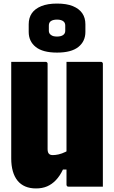

<svg xmlns="http://www.w3.org/2000/svg" viewBox="-20 -1047 640 1077"><path d="M557 0Q529 0 493.5 0Q458 0 423.5 0Q389 0 364 0Q362 0 360 -0.5Q358 -1 357 -2Q356 -3 355 -4.5Q354 -6 353.5 -7.5Q353 -9 353 -11Q353 -97 353 -183Q353 -269 353 -355.5Q353 -442 353 -528Q353 -614 353 -700Q380 -700 414.5 -700Q449 -700 484.5 -700Q520 -700 546 -700Q550 -700 552 -698.5Q554 -697 555.5 -695Q557 -693 557 -689Q557 -616 557 -542.5Q557 -469 557 -395.5Q557 -322 557 -248.5Q557 -175 557 -102Q557 -74 557 -48Q557 -22 557 0ZM182 10Q148 10 122 -1Q96 -12 78.5 -33.5Q61 -55 52 -86.5Q43 -118 43 -158Q43 -232 43 -306Q43 -380 43 -453.5Q43 -527 43 -600Q43 -626 43 -650.5Q43 -675 43 -700Q91 -700 139.5 -700Q188 -700 236 -700Q240 -700 242 -698.5Q244 -697 245.5 -695Q247 -693 247 -689Q247 -611 247 -530.5Q247 -450 247 -370Q247 -290 247 -211Q247 -193 254 -185Q261 -177 276 -177Q291 -177 309 -181Q327 -185 348.5 -195.5Q370 -206 396 -224V-96H333Q316 -60 293.5 -36.5Q271 -13 244 -1.5Q217 10 182 10ZM300 -1027Q354 -1027 389 -1012.5Q424 -998 441.5 -972.5Q459 -947 459 -911V-868Q459 -815 419.5 -783.5Q380 -752 300 -752Q220 -752 180.5 -783.5Q141 -815 141 -868V-911Q141 -947 158.5 -972.5Q176 -998 211.5 -1012.5Q247 -1027 300 -1027ZM300 -937Q278 -937 266 -929Q254 -921 254 -904V-874Q254 -867 257 -861Q260 -855 266 -851Q272 -846 280.5 -844Q289 -842 300 -842Q322 -842 334 -850.5Q346 -859 346 -874V-904Q346 -911 343.5 -917Q341 -923 336 -927Q330 -932 321 -934.5Q312 -937 300 -937Z"/></svg>

Font: Recursive Monospace Black
Style: Regular
Weight: 900
Version: Version 1.047